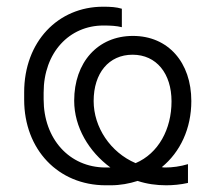

<svg xmlns="http://www.w3.org/2000/svg" viewBox="-20 -546 641 572"><path d="M540 -57C517 -50 493 -47 473 -47C470 -47 466 -47 462 -48C517 -93 550 -163 550 -245C550 -360 481 -439 376 -439C271 -439 201 -360 201 -246C201 -167 245 -94 309 -47H295C186 -47 110 -133 110 -250V-270C110 -390 187 -470 288 -470C310 -470 327 -469 343 -465V-520C326 -525 310 -526 287 -526C153 -526 52 -422 52 -271V-249C52 -101 153 6 295 6H310C338 6 365 1 390 -7C417 2 446 6 475 6C495 6 518 4 540 -1ZM384 -60C309 -92 259 -167 259 -245C259 -328 304 -383 375 -383C446 -383 491 -327 491 -244C491 -161 452 -89 384 -60Z"/></svg>

Font: Fixel Text Light
Style: Regular
Weight: 300
Width: 4
Designer: AlfaBravo + MacPaw
Foundry: Kyrylo Tkachov, Marchela Mozhyna, Serhii Makarenko, Maria Weinstein, Zakhar Kryvoshyya
Version: Version 1.211